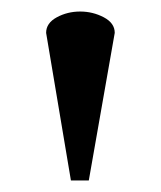

<svg xmlns="http://www.w3.org/2000/svg" viewBox="-20 -731 279 333"><path d="M179 -674 134 -418H103L60 -674Q60 -691 78.5 -701Q97 -711 119 -711Q141 -711 160 -701Q179 -691 179 -674Z"/></svg>

Font: Tiro Tamil
Style: Regular
Weight: 400
Designer: Tamil: Fernando Mello & Fiona Ross. Latin: John Hudson.
Foundry: Tiro Typeworks Ltd.
Version: Version 1.52